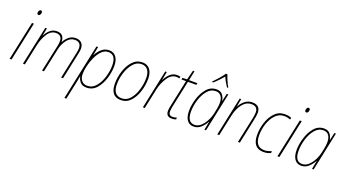

<svg xmlns="http://www.w3.org/2000/svg" viewBox="-67 -1491 4411 2448"><g transform="rotate(20 2139.0 -267.0)"><path d="M174 -651Q188 -651 195.5 -665.5Q203 -680 203 -693Q203 -717 183 -717Q168 -717 160.5 -702.5Q153 -688 153 -674Q153 -651 174 -651ZM19 0H45L157 -527H131Z M200 0H226L286 -283Q305 -373 350 -442.5Q395 -512 464 -512Q545 -512 545 -429Q545 -418 543.5 -401Q542 -384 538 -368L459 0H485L555 -327Q571 -398 614 -455Q657 -512 720 -512Q804 -512 804 -427Q804 -406 796 -366L718 0H744L821 -364Q830 -402 830 -431Q830 -484 800.5 -510.5Q771 -537 724 -537Q668 -537 628.5 -502.5Q589 -468 569 -427H568Q569 -477 545 -507Q521 -537 468 -537Q413 -537 374 -501.5Q335 -466 315 -422H313L334 -527H312Z M846 230H872L916 24Q923 -6 929 -38Q935 -70 940 -98H942Q949 -56 977.5 -23Q1006 10 1063 10Q1145 10 1198.5 -51.5Q1252 -113 1278.5 -201.5Q1305 -290 1305 -369Q1305 -448 1271.5 -492.5Q1238 -537 1179 -537Q1118 -537 1075.5 -499Q1033 -461 1008 -411H1006L1028 -527H1006ZM1064 -15Q1017 -15 988.5 -47.5Q960 -80 960 -140Q960 -186 974.5 -248.5Q989 -311 1017 -371.5Q1045 -432 1084.5 -472Q1124 -512 1175 -512Q1278 -512 1278 -368Q1278 -294 1254 -212Q1230 -130 1182.5 -72.5Q1135 -15 1064 -15Z M1530 10Q1607 10 1660 -47.5Q1713 -105 1740 -191.5Q1767 -278 1767 -363Q1767 -445 1731 -491Q1695 -537 1628 -537Q1550 -537 1496.5 -478.5Q1443 -420 1415.5 -334Q1388 -248 1388 -165Q1388 10 1530 10ZM1532 -15Q1415 -15 1415 -165Q1415 -242 1440.5 -322Q1466 -402 1513 -457Q1560 -512 1626 -512Q1683 -512 1711.5 -472Q1740 -432 1740 -364Q1740 -286 1716 -205.5Q1692 -125 1646 -70Q1600 -15 1532 -15Z M1827 0H1853L1911 -274Q1930 -362 1979 -436.5Q2028 -511 2097 -511Q2123 -511 2138 -505L2144 -529Q2125 -536 2097 -536Q2042 -536 2001.5 -497Q1961 -458 1940 -413H1938L1960 -527H1939Z M2220 10Q2252 10 2279 0V-25Q2254 -15 2222 -15Q2170 -15 2170 -70Q2170 -96 2179 -140L2256 -502H2370L2375 -527H2262L2289 -657H2268L2235 -528L2173 -525L2168 -502H2230L2153 -139Q2143 -96 2143 -68Q2143 10 2220 10Z M2517 10Q2573 10 2615 -29Q2657 -68 2682 -115H2684L2662 0H2684L2795 -527H2774L2751 -426H2748Q2742 -466 2716 -501.5Q2690 -537 2634 -537Q2555 -537 2502 -475.5Q2449 -414 2422 -326Q2395 -238 2395 -158Q2395 -80 2426.5 -35Q2458 10 2517 10ZM2520 -15Q2422 -15 2422 -159Q2422 -234 2446.5 -316Q2471 -398 2518 -455Q2565 -512 2633 -512Q2679 -512 2704.5 -479Q2730 -446 2730 -387Q2730 -357 2724 -320.5Q2718 -284 2709 -244Q2689 -151 2636.5 -83Q2584 -15 2520 -15ZM2545 -605H2562Q2594 -633 2625.5 -666Q2657 -699 2681 -728Q2693 -697 2711.5 -664Q2730 -631 2748 -605H2762L2763 -612Q2746 -639 2725.5 -686Q2705 -733 2697 -764H2675Q2652 -729 2614 -685.5Q2576 -642 2546 -612Z M2837 0H2863L2923 -281Q2944 -383 2995 -447.5Q3046 -512 3116 -512Q3202 -512 3202 -429Q3202 -410 3198 -387.5Q3194 -365 3190 -342L3117 0H3143L3214 -336Q3219 -360 3223.5 -386.5Q3228 -413 3228 -432Q3228 -537 3120 -537Q3060 -537 3016 -500Q2972 -463 2951 -419H2949L2970 -527H2949Z M3466 10Q3497 10 3521 3.5Q3545 -3 3563 -12V-38Q3541 -28 3517.5 -21.5Q3494 -15 3468 -15Q3342 -15 3342 -173Q3342 -254 3368 -332Q3394 -410 3443 -461Q3492 -512 3560 -512Q3608 -512 3643 -495L3651 -520Q3615 -537 3560 -537Q3480 -537 3425.5 -480.5Q3371 -424 3343.5 -340Q3316 -256 3316 -171Q3316 10 3466 10Z M3808 -651Q3822 -651 3829.5 -665.5Q3837 -680 3837 -693Q3837 -717 3817 -717Q3802 -717 3794.5 -702.5Q3787 -688 3787 -674Q3787 -651 3808 -651ZM3653 0H3679L3791 -527H3765Z M3977 10Q4033 10 4075 -29Q4117 -68 4142 -115H4144L4122 0H4144L4255 -527H4234L4211 -426H4208Q4202 -466 4176 -501.5Q4150 -537 4094 -537Q4015 -537 3962 -475.5Q3909 -414 3882 -326Q3855 -238 3855 -158Q3855 -80 3886.5 -35Q3918 10 3977 10ZM3980 -15Q3882 -15 3882 -159Q3882 -234 3906.5 -316Q3931 -398 3978 -455Q4025 -512 4093 -512Q4139 -512 4164.5 -479Q4190 -446 4190 -387Q4190 -357 4184 -320.5Q4178 -284 4169 -244Q4149 -151 4096.5 -83Q4044 -15 3980 -15Z"/></g></svg>

Font: Noto Sans UI SemiCondensed Thin
Style: Italic
Weight: 250
Width: 4
Italic angle: -12°
Designer: Monotype Design Team
Foundry: Monotype Imaging Inc.
Version: Version 1.901